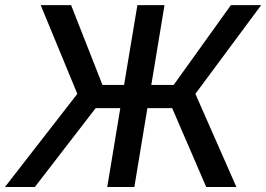

<svg xmlns="http://www.w3.org/2000/svg" viewBox="-52 -748 1065 768"><path d="M606 -727.5 553.2 -408.2H642.6L871.6 -727.5H992.7L729.5 -372.6L893.6 0H772.9L636.7 -315.4H537.6L485.4 0H377L429.2 -315.4H330.6L87.4 0H-32.2L257.3 -372.6L110.8 -727.5H232.4L357.9 -408.2H444.3L497.6 -727.5Z"/></svg>

Font: Inter Display Medium
Style: Italic
Weight: 500
Italic angle: -9.39999°
Designer: Rasmus Andersson
Foundry: rsms
Version: Version 4.000;git-a52131595